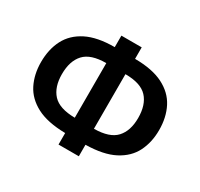

<svg xmlns="http://www.w3.org/2000/svg" viewBox="-155 -927 1191 1142"><g transform="rotate(30 440.0 -356.0)"><path d="M370.5 17.5V-61.5Q248 -63.5 174.5 -102Q101 -140.5 68 -206.2Q35 -272 35 -355.5Q35 -443.5 69.2 -510Q103.5 -576.5 177.5 -614Q251.5 -651.5 370.5 -651.5V-730.5H510V-651.5Q629.5 -651 703.5 -613.5Q777.5 -576 811.8 -509.5Q846 -443 846 -355.5Q846 -272 813 -206.2Q780 -140.5 706.2 -102Q632.5 -63.5 510 -61.5V17.5ZM178.5 -355.5Q178.5 -267.5 223.2 -218.8Q268 -170 374.5 -169V-544Q269 -544 223.8 -495.2Q178.5 -446.5 178.5 -355.5ZM702 -355.5Q702 -446.5 656.8 -495.2Q611.5 -544 506 -544V-169Q612.5 -170 657.2 -218.8Q702 -267.5 702 -355.5Z"/></g></svg>

Font: Heraclito SemiBold
Style: Regular
Weight: 600
Designer: Kostas Bartsokas (font) & Cristiano Sobral (main changes)
Foundry: Kostas Bartsokas (font) & Cristiano Sobral (main changes)
Version: Version 1.00;July 8, 2020;FontCreator 13.0.0.2655 64-bit